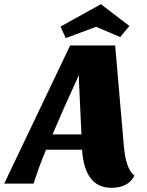

<svg xmlns="http://www.w3.org/2000/svg" viewBox="-76 -877 703 917"><path d="M456 20Q328 20 316 -162H144Q125 -116 110 -76L84 0H-56L259 -660H474L516 -174Q526 -69 566 -38Q537 20 456 20ZM175 -235H313L301 -492V-519L230 -362ZM213 -750 406 -857 542 -753 498 -700 383 -749 238 -695Z"/></svg>

Font: Sansita One
Style: Regular
Weight: 400
Version: Version 1.002